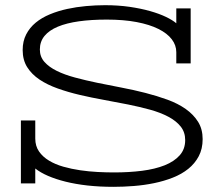

<svg xmlns="http://www.w3.org/2000/svg" viewBox="-20 -703 853 736"><path d="M60.1 0V-241.2H115.2V-171.9Q115.2 -143.1 129.6 -122.3Q144 -101.6 168 -87.2Q191.9 -72.8 222.9 -64Q253.9 -55.2 287.6 -50.3Q321.3 -45.4 354.7 -43.7Q388.2 -42 417 -42Q474.6 -42 524.4 -48.3Q574.2 -54.7 611.1 -69.3Q647.9 -84 668.9 -107.7Q689.9 -131.3 689.9 -166Q689.9 -196.3 672.6 -218Q655.3 -239.7 625.2 -255.6Q595.2 -271.5 555.4 -282.5Q515.6 -293.5 470.7 -302.5Q425.8 -311.5 378.4 -320.1Q331.1 -328.6 286.1 -339.1Q241.2 -349.6 201.4 -363.8Q161.6 -377.9 131.6 -397.9Q101.6 -418 84.2 -445.6Q66.9 -473.1 66.9 -511.2Q66.9 -544.9 80.3 -571Q93.8 -597.2 116.9 -616.2Q140.1 -635.3 171.4 -648.2Q202.6 -661.1 237.5 -668.7Q272.5 -676.3 309.8 -679.7Q347.2 -683.1 382.8 -683.1Q433.1 -683.1 476.8 -676.8Q520.5 -670.4 555.7 -660.4Q590.8 -650.4 616.2 -638.2Q641.6 -626 655.8 -613.8V-670.9H710.9V-460H655.8V-502.9Q655.8 -529.8 638.4 -552.5Q621.1 -575.2 587.4 -592Q553.7 -608.9 503.9 -618.4Q454.1 -627.9 389.2 -627.9Q330.1 -627.9 282.7 -621.3Q235.4 -614.7 201.9 -600.8Q168.5 -586.9 150.6 -565.2Q132.8 -543.5 132.8 -513.2Q132.8 -485.4 150.4 -465.6Q168 -445.8 197.8 -431.2Q227.5 -416.5 267.6 -405.8Q307.6 -395 352.5 -385.7Q397.5 -376.5 444.8 -367.4Q492.2 -358.4 537.1 -346.9Q582 -335.4 622.1 -320.8Q662.1 -306.2 691.9 -285.2Q721.7 -264.2 739.3 -236.1Q756.8 -208 756.8 -169.9Q756.8 -132.3 741.9 -104.2Q727.1 -76.2 701.9 -55.9Q676.8 -35.6 642.8 -22.2Q608.9 -8.8 571 -1Q533.2 6.8 493.2 10Q453.1 13.2 415 13.2Q361.8 13.2 315.7 8.1Q269.5 2.9 231.4 -6.6Q193.4 -16.1 164.1 -28.8Q134.8 -41.5 115.2 -57.1V0Z"/></svg>

Font: Stint Ultra Expanded
Style: Regular
Weight: 400
Width: 7
Designer: Astigmatic (AOETI)
Foundry: Astigmatic (AOETI)
Version: Version 1.000